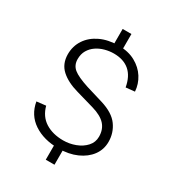

<svg xmlns="http://www.w3.org/2000/svg" viewBox="-220 -960 1086 1195"><g transform="rotate(30 323.0 -362.0)"><path d="M330.5 10Q224.5 10 152.8 -37.8Q81 -85.5 65.5 -175L131.5 -182.5Q149.5 -114.5 202.2 -81.2Q255 -48 330.5 -48Q375.5 -48 417.5 -64Q459.5 -80 486.2 -109.5Q513 -139 513 -179.5Q513 -231.5 482.8 -265Q452.5 -298.5 387 -317.5L258.5 -354.5Q179.5 -376.5 134 -417.5Q88.5 -458.5 88 -527.5Q88 -586.5 118.8 -632.8Q149.5 -679 205.5 -705.5Q261.5 -732 336 -732Q406 -732 456.2 -704.2Q506.5 -676.5 534.8 -631.8Q563 -587 566.5 -534.5L503 -528Q490 -601.5 447.5 -638Q405 -674.5 335 -674.5Q303.5 -674.5 271.8 -666Q240 -657.5 213.8 -639.8Q187.5 -622 171.8 -595.2Q156 -568.5 156 -532Q156 -488.5 186.8 -463.2Q217.5 -438 296 -412.5L418.5 -375.5Q506.5 -348.5 543.5 -297Q580.5 -245.5 580.5 -181Q580.5 -126 548.8 -83Q517 -40 460.5 -15Q404 10 330.5 10ZM305 -834H368V-704.5H305ZM297.5 -19H360V110H297.5Z"/></g></svg>

Font: Public Sans Thin ExtraLight
Style: Regular
Weight: 250
Version: Version 1.007